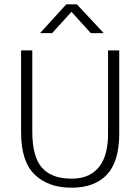

<svg xmlns="http://www.w3.org/2000/svg" viewBox="-20 -864 652 892"><path d="M78 -630H130V-253Q130 -136 175 -85Q220 -34 312 -34Q358 -34 390 -49Q422 -64 442.5 -91.5Q463 -119 472.5 -157Q482 -195 482 -241V-630H534V-244Q534 -114 477 -53Q420 8 312 8Q204 8 141 -53Q78 -114 78 -249ZM288 -844H337L462 -710H402L312 -809L222 -710H166Z"/></svg>

Font: Ek Mukta ExtraLight
Style: Regular
Weight: 275
Designer: Girish Dalvi and Yashodeep Gholap
Foundry: Ek Type
Version: Version 2.538;PS 1.002;hotconv 16.6.51;makeotf.lib2.5.65220;